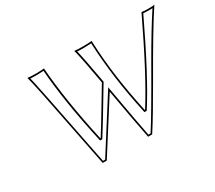

<svg xmlns="http://www.w3.org/2000/svg" viewBox="-123 -887 1269 1135"><g transform="rotate(-30 511.0 -319.0)"><path d="M664.1 -137.2Q768.1 -298.8 934.6 -647.9Q946.8 -645 983.9 -645Q1010.3 -645 1022.5 -647.9Q945.3 -532.2 790 -260.7Q692.4 -90.3 627.9 9.8H600.1Q580.1 -86.4 536.6 -334L317.9 9.8H290Q273.4 -70.3 236.3 -260.7Q173.8 -583.5 155.8 -647.9Q172.9 -645 215.3 -645Q251.5 -645 268.6 -647.9Q286.1 -416.5 351.1 -123H353Q387.2 -175.8 523.9 -404.8Q490.2 -595.7 475.6 -647.9Q492.7 -645 535.2 -645Q576.2 -645 593.8 -647.9Q594.2 -643.6 594.7 -627.9Q604.5 -401.4 662.1 -137.2ZM672.4 -131.3 669.4 -127H653.8L652.3 -134.8Q594.7 -397.9 584.5 -636.7Q567.4 -635.3 535.2 -634.8Q504.9 -634.8 489.3 -636.2Q503.9 -577.6 534.2 -406.7L534.7 -402.8L532.7 -399.9Q394.5 -168.5 361.3 -117.7L358.4 -112.8H343.3L341.3 -120.6Q275.4 -418 259.3 -636.7Q242.7 -635.3 215.3 -634.8Q185.1 -634.8 169.4 -636.2Q184.1 -579.6 270.5 -137.2Q286.6 -55.7 297.9 0H312.5L542 -361.3L546.4 -335.9Q588.9 -94.2 607.9 0H622.6Q680.7 -89.8 835.9 -361.3Q932.1 -528.8 1002.4 -635.3Q995.6 -634.8 983.9 -634.8Q954.6 -634.8 940.4 -636.7Q776.4 -293 672.4 -131.3Z"/></g></svg>

Font: Linux Biolinum Outline O
Style: Italic
Weight: 400
Italic angle: -12°
Designer: Philipp H. Poll
Foundry: Philipp H. Poll
Version: Version 0.6.2